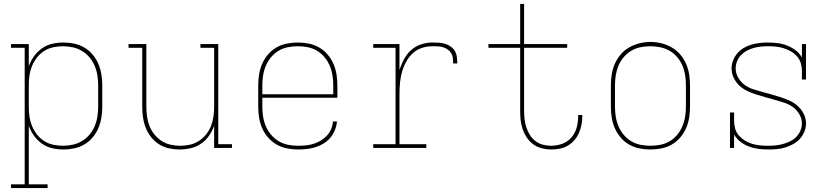

<svg xmlns="http://www.w3.org/2000/svg" viewBox="-20 -755 4240 980"><path d="M36 205V186H106V-511H36V-530H127V-417Q137 -445 154 -468.5Q171 -492 194.5 -508.5Q218 -525 246.5 -531.5Q275 -538 304 -538Q332 -538 359.5 -532Q387 -526 411 -512Q435 -498 453 -476.5Q471 -455 482 -429Q493 -403 497.5 -375.5Q502 -348 502 -320V-210Q502 -182 497.5 -154.5Q493 -127 482 -101Q471 -75 453 -53.5Q435 -32 411 -18Q387 -4 359.5 2Q332 8 304 8Q275 8 246.5 1.5Q218 -5 194.5 -21.5Q171 -38 154 -61.5Q137 -85 127 -113V186H223V205ZM301 -11Q326 -11 351.5 -16.5Q377 -22 398.5 -35Q420 -48 436.5 -67.5Q453 -87 463 -110.5Q473 -134 477 -159.5Q481 -185 481 -210V-320Q481 -345 477 -370.5Q473 -396 463 -419.5Q453 -443 436.5 -462.5Q420 -482 398.5 -495Q377 -508 351.5 -513.5Q326 -519 301 -519Q276 -519 251 -513.5Q226 -508 205 -494.5Q184 -481 168.5 -461Q153 -441 143.5 -418Q134 -395 130.5 -370Q127 -345 127 -320V-210Q127 -185 130.5 -160Q134 -135 143.5 -112Q153 -89 168.5 -69Q184 -49 205 -35.5Q226 -22 251 -16.5Q276 -11 301 -11Z M897 8Q869 8 842 2Q815 -4 792 -18.5Q769 -33 751.5 -55Q734 -77 724 -102.5Q714 -128 710 -155.5Q706 -183 706 -210V-511H636V-530H727V-210Q727 -185 730.5 -160Q734 -135 743 -112Q752 -89 768 -69Q784 -49 805 -35.5Q826 -22 850.5 -16.5Q875 -11 900 -11Q925 -11 949.5 -16.5Q974 -22 995 -35.5Q1016 -49 1032 -69Q1048 -89 1057 -112Q1066 -135 1069.5 -160Q1073 -185 1073 -210V-511H1003V-530H1094V-19H1164V0H1073V-113Q1063 -85 1046.5 -61.5Q1030 -38 1006 -21.5Q982 -5 953.5 1.5Q925 8 897 8Z M1501 8Q1473 8 1445 2.5Q1417 -3 1392.5 -17Q1368 -31 1349 -52.5Q1330 -74 1318.5 -100Q1307 -126 1302.5 -154Q1298 -182 1298 -210V-320Q1298 -348 1302.5 -376Q1307 -404 1318.5 -430Q1330 -456 1348.5 -477.5Q1367 -499 1391.5 -513Q1416 -527 1444 -532.5Q1472 -538 1500 -538Q1528 -538 1556 -532.5Q1584 -527 1608.5 -513Q1633 -499 1651.5 -477.5Q1670 -456 1681.5 -430Q1693 -404 1697.5 -376Q1702 -348 1702 -320V-256H1319V-210Q1319 -184 1323 -159Q1327 -134 1337 -110.5Q1347 -87 1364 -67Q1381 -47 1403 -34Q1425 -21 1450.5 -16Q1476 -11 1501 -11Q1521 -11 1541.5 -13Q1562 -15 1581 -21Q1600 -27 1617.5 -37.5Q1635 -48 1648.5 -62.5Q1662 -77 1670 -96Q1678 -115 1679 -135H1700Q1698 -113 1689.5 -91.5Q1681 -70 1666.5 -52.5Q1652 -35 1632.5 -23Q1613 -11 1591 -4Q1569 3 1546.5 5.5Q1524 8 1501 8ZM1319 -274H1681V-320Q1681 -345 1677 -370.5Q1673 -396 1663 -419.5Q1653 -443 1636.5 -463Q1620 -483 1598 -496Q1576 -509 1550.5 -514Q1525 -519 1500 -519Q1475 -519 1449.5 -514Q1424 -509 1402 -496Q1380 -483 1363.5 -463Q1347 -443 1337 -419.5Q1327 -396 1323 -370.5Q1319 -345 1319 -320Z M1885 0V-19H1999V-511H1885V-530H2019V-398Q2028 -426 2042 -452.5Q2056 -479 2078 -499Q2100 -519 2129 -528.5Q2158 -538 2188 -538Q2204 -538 2220 -537Q2236 -536 2251.5 -531.5Q2267 -527 2280.5 -517.5Q2294 -508 2302 -494Q2310 -480 2312 -464Q2314 -448 2314 -431H2293Q2293 -445 2291.5 -458.5Q2290 -472 2283 -483.5Q2276 -495 2265 -502.5Q2254 -510 2241 -514Q2228 -518 2214.5 -518.5Q2201 -519 2188 -519Q2160 -519 2133.5 -510.5Q2107 -502 2087 -483.5Q2067 -465 2053.5 -440.5Q2040 -416 2032.5 -389.5Q2025 -363 2022 -335.5Q2019 -308 2019 -281V-19H2156V0Z M2793 8Q2769 8 2745.5 2Q2722 -4 2702.5 -18Q2683 -32 2669.5 -52Q2656 -72 2648 -94.5Q2640 -117 2637.5 -141Q2635 -165 2635 -189V-511H2473V-530H2635V-735H2655V-530H2875V-511H2655V-189Q2655 -168 2657.5 -146.5Q2660 -125 2666.5 -105Q2673 -85 2684.5 -66.5Q2696 -48 2713 -35Q2730 -22 2751 -16.5Q2772 -11 2793 -11Q2822 -11 2849.5 -21Q2877 -31 2896 -52.5Q2915 -74 2923 -102.5Q2931 -131 2931 -159Q2931 -162 2931 -164Q2931 -166 2931 -168H2952Q2952 -165 2952 -163Q2952 -161 2952 -158Q2952 -137 2947.5 -115.5Q2943 -94 2934 -74Q2925 -54 2910.5 -38Q2896 -22 2877 -11Q2858 0 2836.5 4Q2815 8 2793 8Z M3300 8Q3272 8 3244 2.5Q3216 -3 3191.5 -17Q3167 -31 3148.5 -52.5Q3130 -74 3118.5 -100Q3107 -126 3102.5 -154Q3098 -182 3098 -210V-320Q3098 -348 3102.5 -376Q3107 -404 3118.5 -430Q3130 -456 3148.5 -477.5Q3167 -499 3191.5 -513Q3216 -527 3244 -534Q3272 -541 3300 -541Q3328 -541 3356 -534Q3384 -527 3408.5 -513Q3433 -499 3451.5 -477.5Q3470 -456 3481.5 -430Q3493 -404 3497.5 -376Q3502 -348 3502 -320V-210Q3502 -182 3497.5 -154Q3493 -126 3481.5 -100Q3470 -74 3451.5 -52.5Q3433 -31 3408.5 -17Q3384 -3 3356 2.5Q3328 8 3300 8ZM3300 -11Q3325 -11 3350.5 -16Q3376 -21 3398 -34Q3420 -47 3436.5 -67Q3453 -87 3463 -110.5Q3473 -134 3477 -159.5Q3481 -185 3481 -210V-320Q3481 -346 3477 -371.5Q3473 -397 3463 -420.5Q3453 -444 3436 -464Q3419 -484 3396.5 -496.5Q3374 -509 3348.5 -514Q3323 -519 3298 -519Q3272 -519 3247 -513.5Q3222 -508 3200.5 -495Q3179 -482 3162.5 -462Q3146 -442 3136.5 -419Q3127 -396 3123 -370.5Q3119 -345 3119 -320V-210Q3119 -185 3123 -159.5Q3127 -134 3137 -110.5Q3147 -87 3163.5 -67Q3180 -47 3202 -34Q3224 -21 3249.5 -16Q3275 -11 3300 -11Z M3903 8Q3877 8 3852.5 5Q3828 2 3804.5 -6.5Q3781 -15 3760.5 -30.5Q3740 -46 3727 -68V0H3706V-181H3727V-136Q3727 -116 3733 -96.5Q3739 -77 3752.5 -62Q3766 -47 3783.5 -36.5Q3801 -26 3820.5 -20.5Q3840 -15 3860 -13Q3880 -11 3900 -11Q3900 -11 3900 -11Q3900 -11 3900 -11Q3920 -11 3939 -13Q3958 -15 3976.5 -20Q3995 -25 4012.5 -33.5Q4030 -42 4043.5 -55.5Q4057 -69 4065 -87.5Q4073 -106 4073 -125Q4073 -150 4060 -172Q4047 -194 4027 -208.5Q4007 -223 3983.5 -230.5Q3960 -238 3936 -245Q3912 -252 3888 -258.5Q3864 -265 3840.5 -272.5Q3817 -280 3794.5 -290.5Q3772 -301 3754 -318Q3736 -335 3725 -358Q3714 -381 3714 -406Q3714 -427 3722 -447Q3730 -467 3743.5 -483Q3757 -499 3775.5 -510Q3794 -521 3814.5 -527Q3835 -533 3856 -535.5Q3877 -538 3898 -538Q3923 -538 3948 -535Q3973 -532 3996.5 -523Q4020 -514 4040 -499Q4060 -484 4073 -462V-530H4094V-349H4073V-394Q4073 -414 4067 -433.5Q4061 -453 4047.5 -468Q4034 -483 4016.5 -493Q3999 -503 3979.5 -509Q3960 -515 3940 -517Q3920 -519 3900 -519Q3881 -519 3862.5 -517Q3844 -515 3826 -510Q3808 -505 3791.5 -496Q3775 -487 3762 -473.5Q3749 -460 3742 -442Q3735 -424 3735 -405Q3735 -381 3748 -358.5Q3761 -336 3781 -321.5Q3801 -307 3824.5 -299.5Q3848 -292 3872 -285.5Q3896 -279 3919.5 -272.5Q3943 -266 3967 -258Q3991 -250 4013.5 -239.5Q4036 -229 4054 -212Q4072 -195 4083 -172.5Q4094 -150 4094 -125Q4094 -103 4085.5 -82.5Q4077 -62 4062.5 -46Q4048 -30 4028.5 -19.5Q4009 -9 3988.5 -2.5Q3968 4 3946 6Q3924 8 3903 8Z"/></svg>

Font: Iosevka Slab Thin Extended
Style: Regular
Weight: 100
Width: 7
Monospace: yes
Designer: Belleve Invis
Foundry: Belleve Invis
Version: Version 11.1.1; ttfautohint (v1.8.3)